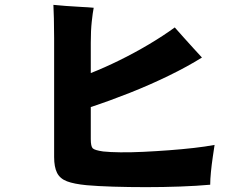

<svg xmlns="http://www.w3.org/2000/svg" viewBox="-20 -780 1040 791"><path d="M337 -17Q285 -22 256 -33Q227 -44 215 -68Q203 -92 203 -133V-623Q203 -666 202 -704Q201 -742 200 -760Q220 -758 251.5 -755.5Q283 -753 314.5 -751.5Q346 -750 366 -748Q362 -728 358 -691Q354 -654 354 -604V-479Q410 -501 472 -531.5Q534 -562 593 -597Q652 -632 700 -667Q715 -650 736 -626.5Q757 -603 778 -580Q799 -557 812 -543Q753 -506 675 -468Q597 -430 513.5 -397Q430 -364 354 -339V-207Q354 -177 362 -169Q370 -161 405 -156Q433 -153 476 -152.5Q519 -152 571 -154.5Q623 -157 676.5 -161Q730 -165 778.5 -170.5Q827 -176 864 -183Q861 -163 856.5 -132.5Q852 -102 849 -71.5Q846 -41 846 -19Q791 -14 722 -11.5Q653 -9 581.5 -9Q510 -9 446 -11Q382 -13 337 -17Z"/></svg>

Font: Zen Kaku Gothic Antique Black
Style: Regular
Weight: 900
Designer: Yoshimichi Ohira
Foundry: Positype
Version: Version 1.001